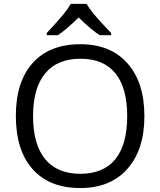

<svg xmlns="http://www.w3.org/2000/svg" viewBox="-20 -951 819 981"><path d="M717.8 -357.9Q717.8 -186.5 631.1 -88.4Q544.4 9.8 390.1 9.8Q232.4 9.8 146.7 -86.7Q61 -183.1 61 -358.9Q61 -533.2 147 -629.2Q232.9 -725.1 391.1 -725.1Q544.9 -725.1 631.3 -627.4Q717.8 -529.8 717.8 -357.9ZM148.9 -357.9Q148.9 -212.9 210.7 -137.9Q272.5 -63 390.1 -63Q508.8 -63 569.3 -137.7Q629.9 -212.4 629.9 -357.9Q629.9 -502 569.6 -576.4Q509.3 -650.9 391.1 -650.9Q272.5 -650.9 210.7 -575.9Q148.9 -501 148.9 -357.9ZM218.8 -782.2Q280.8 -848.6 305.7 -879.9Q330.6 -911.1 341.8 -931.2H422.9Q433.6 -910.6 460.2 -878.2Q486.8 -845.7 547.9 -782.2V-771H489.7Q446.8 -797.9 381.8 -861.8Q315.4 -796.4 274.9 -771H218.8Z"/></svg>

Font: Open Sans Y to K
Style: Regular
Weight: 400
Version: Version 1.10